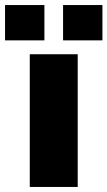

<svg xmlns="http://www.w3.org/2000/svg" viewBox="-70 -741 426 761"><path d="M48 0V-526H238V0ZM-50 -581V-721H106V-581ZM180 -581V-721H336V-581Z"/></svg>

Font: Raleway Thin Black
Style: Regular
Weight: 900
Version: Version 4.026